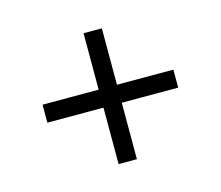

<svg xmlns="http://www.w3.org/2000/svg" viewBox="-70 -662 700 608"><g transform="rotate(-15 279.5 -357.5)"><path d="M249 -143V-328H65V-387H249V-572H309V-387H494V-328H309V-143Z"/></g></svg>

Font: Noto Serif
Style: Italic
Weight: 400
Italic angle: -12°
Designer: Monotype Design Team
Foundry: Monotype Imaging Inc.
Version: Version 2.013